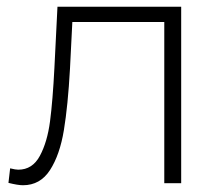

<svg xmlns="http://www.w3.org/2000/svg" viewBox="-20 -542 664 568"><path d="M516 -522V0H466V-477H194L187 -338Q181 -230 169 -157Q157 -84 128 -39Q99 6 48 6Q33 6 5 -1L10 -44Q26 -40 34 -40Q76 -40 98 -81Q120 -122 128 -183Q136 -244 141 -342L150 -522Z"/></svg>

Font: Montserrat Alternates Light
Style: Regular
Weight: 300
Designer: Julieta Ulanovsky
Foundry: Julieta Ulanovsky
Version: Version 7.200